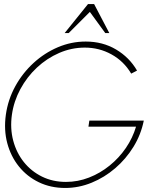

<svg xmlns="http://www.w3.org/2000/svg" viewBox="-20 -919 788 952"><path d="M303 13Q231.5 13 172.8 -15.2Q114 -43.5 73.8 -93.5Q33.5 -143.5 16 -209.2Q-1.5 -275 9 -350Q19.5 -425 55.5 -490.8Q91.5 -556.5 146 -606.5Q200.5 -656.5 267 -684.8Q333.5 -713 405 -713Q489 -713 555.2 -673.8Q621.5 -634.5 659.5 -569L630.5 -554Q594 -615.5 533 -649.2Q472 -683 400.5 -683Q334.5 -683 273.5 -656.5Q212.5 -630 163 -583.8Q113.5 -537.5 81 -477.2Q48.5 -417 39 -350Q29.5 -282 45.5 -221.8Q61.5 -161.5 98.2 -115.5Q135 -69.5 188.5 -43.2Q242 -17 307 -17Q366 -17 421.2 -38.5Q476.5 -60 523.2 -97.8Q570 -135.5 604 -185.2Q638 -235 654.5 -291H418.5L423 -321H693Q679 -251.5 641.8 -191Q604.5 -130.5 551.2 -84.8Q498 -39 434.2 -13Q370.5 13 303 13ZM446.5 -899 522 -755H502L425.5 -860L320.5 -755H300.5L416.5 -899Z"/></svg>

Font: Urbanist Thin
Style: Italic
Weight: 100
Italic angle: -8°
Designer: Corey Hu
Foundry: Corey Hu
Version: Version 1.321; ttfautohint (v1.8.4.7-5d5b)